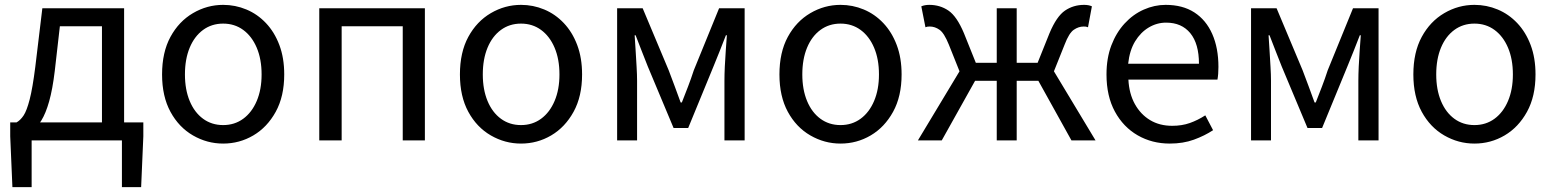

<svg xmlns="http://www.w3.org/2000/svg" viewBox="-20 -577 6382 789"><path d="M110 0V192H31L22 -17V-74H569V-17L560 192H481V0ZM399 -28V-469H226L205 -285Q196 -210 182 -160.5Q168 -111 150 -82Q132 -53 111.5 -39Q91 -25 70 -21L48 -74Q64 -83 77 -102.5Q90 -122 102 -168.5Q114 -215 125 -302L154 -543H490V-28Z M897 13Q831 13 773 -20.5Q715 -54 680.5 -117.5Q646 -181 646 -271Q646 -362 680.5 -425.5Q715 -489 773 -523Q831 -557 897 -557Q947 -557 992.5 -538Q1038 -519 1073 -482Q1108 -445 1128 -392Q1148 -339 1148 -271Q1148 -181 1113 -117.5Q1078 -54 1021 -20.5Q964 13 897 13ZM897 -63Q944 -63 979.5 -89Q1015 -115 1035 -162Q1055 -209 1055 -271Q1055 -334 1035 -381Q1015 -428 979.5 -454Q944 -480 897 -480Q850 -480 814.5 -454Q779 -428 759.5 -381Q740 -334 740 -271Q740 -209 759.5 -162Q779 -115 814.5 -89Q850 -63 897 -63Z M1292 0V-543H1726V0H1635V-469H1384V0Z M2121 13Q2055 13 1997 -20.5Q1939 -54 1904.5 -117.5Q1870 -181 1870 -271Q1870 -362 1904.5 -425.5Q1939 -489 1997 -523Q2055 -557 2121 -557Q2171 -557 2216.5 -538Q2262 -519 2297 -482Q2332 -445 2352 -392Q2372 -339 2372 -271Q2372 -181 2337 -117.5Q2302 -54 2245 -20.5Q2188 13 2121 13ZM2121 -63Q2168 -63 2203.5 -89Q2239 -115 2259 -162Q2279 -209 2279 -271Q2279 -334 2259 -381Q2239 -428 2203.5 -454Q2168 -480 2121 -480Q2074 -480 2038.5 -454Q2003 -428 1983.5 -381Q1964 -334 1964 -271Q1964 -209 1983.5 -162Q2003 -115 2038.5 -89Q2074 -63 2121 -63Z M2516 0V-543H2621L2728 -288Q2741 -254 2753 -221.5Q2765 -189 2777 -156H2782Q2795 -189 2807.5 -221.5Q2820 -254 2831 -288L2935 -543H3040V0H2957V-245Q2957 -270 2958.5 -303Q2960 -336 2962.5 -370Q2965 -404 2967 -432H2963Q2951 -400 2937.5 -367Q2924 -334 2912 -304L2808 -51H2748L2642 -304Q2630 -334 2617 -367.5Q2604 -401 2592 -432H2588Q2590 -404 2592 -370Q2594 -336 2596 -303Q2598 -270 2598 -245V0Z M3434 13Q3368 13 3310 -20.5Q3252 -54 3217.5 -117.5Q3183 -181 3183 -271Q3183 -362 3217.5 -425.5Q3252 -489 3310 -523Q3368 -557 3434 -557Q3484 -557 3529.5 -538Q3575 -519 3610 -482Q3645 -445 3665 -392Q3685 -339 3685 -271Q3685 -181 3650 -117.5Q3615 -54 3558 -20.5Q3501 13 3434 13ZM3434 -63Q3481 -63 3516.5 -89Q3552 -115 3572 -162Q3592 -209 3592 -271Q3592 -334 3572 -381Q3552 -428 3516.5 -454Q3481 -480 3434 -480Q3387 -480 3351.5 -454Q3316 -428 3296.5 -381Q3277 -334 3277 -271Q3277 -209 3296.5 -162Q3316 -115 3351.5 -89Q3387 -63 3434 -63Z M3752 0 3923 -284 3879 -394Q3860 -441 3841 -454.5Q3822 -468 3801 -468Q3795 -468 3791.5 -467.5Q3788 -467 3783 -465L3766 -551Q3780 -557 3799 -557Q3843 -557 3877.5 -533.5Q3912 -510 3941 -441L3990 -319H4076V-543H4158V-319H4244L4293 -441Q4322 -510 4356.5 -533.5Q4391 -557 4435 -557Q4454 -557 4467 -551L4451 -465Q4446 -467 4442.5 -467.5Q4439 -468 4433 -468Q4412 -468 4392.5 -454.5Q4373 -441 4355 -394L4311 -284L4482 0H4383L4247 -245H4158V0H4076V-245H3987L3850 0Z M4787 13Q4714 13 4655 -21Q4596 -55 4561.5 -118.5Q4527 -182 4527 -271Q4527 -338 4547 -390.5Q4567 -443 4601.5 -480.5Q4636 -518 4680 -537.5Q4724 -557 4770 -557Q4840 -557 4888 -526Q4936 -495 4961.5 -437.5Q4987 -380 4987 -302Q4987 -287 4986 -274Q4985 -261 4983 -250H4617Q4620 -192 4643.5 -149.5Q4667 -107 4706 -83.5Q4745 -60 4797 -60Q4837 -60 4869.5 -71.5Q4902 -83 4933 -103L4965 -42Q4930 -19 4886 -3Q4842 13 4787 13ZM4616 -315H4907Q4907 -397 4871.5 -440.5Q4836 -484 4772 -484Q4734 -484 4700.5 -464Q4667 -444 4644.5 -407Q4622 -370 4616 -315Z M5121 0V-543H5226L5333 -288Q5346 -254 5358 -221.5Q5370 -189 5382 -156H5387Q5400 -189 5412.5 -221.5Q5425 -254 5436 -288L5540 -543H5645V0H5562V-245Q5562 -270 5563.5 -303Q5565 -336 5567.5 -370Q5570 -404 5572 -432H5568Q5556 -400 5542.5 -367Q5529 -334 5517 -304L5413 -51H5353L5247 -304Q5235 -334 5222 -367.5Q5209 -401 5197 -432H5193Q5195 -404 5197 -370Q5199 -336 5201 -303Q5203 -270 5203 -245V0Z M6039 13Q5973 13 5915 -20.5Q5857 -54 5822.5 -117.5Q5788 -181 5788 -271Q5788 -362 5822.5 -425.5Q5857 -489 5915 -523Q5973 -557 6039 -557Q6089 -557 6134.5 -538Q6180 -519 6215 -482Q6250 -445 6270 -392Q6290 -339 6290 -271Q6290 -181 6255 -117.5Q6220 -54 6163 -20.5Q6106 13 6039 13ZM6039 -63Q6086 -63 6121.5 -89Q6157 -115 6177 -162Q6197 -209 6197 -271Q6197 -334 6177 -381Q6157 -428 6121.5 -454Q6086 -480 6039 -480Q5992 -480 5956.5 -454Q5921 -428 5901.5 -381Q5882 -334 5882 -271Q5882 -209 5901.5 -162Q5921 -115 5956.5 -89Q5992 -63 6039 -63Z"/></svg>

Font: Noto Sans KR
Style: Regular
Weight: 400
Designer: Ryoko NISHIZUKA  (kana, bopomofo & ideographs); Paul D. Hunt (Latin, Greek & Cyrillic); Sandoll Communications , Soo-you
Foundry: Adobe
Version: Version 2.004-H2;hotconv 1.0.118;makeotfexe 2.5.65603